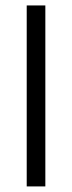

<svg xmlns="http://www.w3.org/2000/svg" viewBox="-20 -685 265 705"><path d="M146.5 -665V-0.5H78.1V-665Z"/></svg>

Font: Vazirmatn UI NL Light
Style: Regular
Weight: 300
Designer: Saber Rastikerdar
Foundry: Saber Rastikerdar
Version: Version 33.003